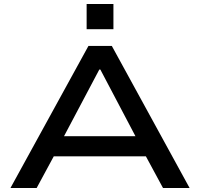

<svg xmlns="http://www.w3.org/2000/svg" viewBox="-20 -933 993 953"><path d="M32 0 419 -705H535L921 0H789L682 -198L743 -157H208L269 -198L162 0ZM473 -588 284 -231 248 -257H703L666 -231L478 -588ZM410 -788V-913H543V-788Z"/></svg>

Font: Nunito Sans 7pt Expanded SemiBold
Style: Regular
Weight: 600
Width: 7
Designer: Vernon Adams
Foundry: Vernon Adams
Version: Version 3.101;gftools[0.9.27]